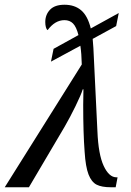

<svg xmlns="http://www.w3.org/2000/svg" viewBox="-45 -790 551 810"><path d="M446 -42H451L443 0H423Q384 0 362.5 -11Q341 -22 328.5 -54Q316 -86 312 -150Q306 -228 306 -347L307 -413H304Q297 -390 273.5 -342Q250 -294 228 -256L77 0H-25L300 -518Q299 -564 294 -597L170 -530L181 -584L286 -642Q277 -677 263 -691Q249 -705 227 -705Q187 -705 156 -663Q151 -666 148.5 -675.5Q146 -685 146 -697Q146 -728 166 -749Q186 -770 227 -770Q270 -770 297.5 -746.5Q325 -723 338 -670L456 -735L445 -680L346 -626L349 -587L366 -236Q370 -138 392.5 -90Q415 -42 446 -42Z"/></svg>

Font: Noto Serif Narrow
Style: Italic
Weight: 400
Width: 4
Italic angle: -12°
Designer: Monotype Design Team
Foundry: Monotype Imaging Inc.
Version: Version 1.001